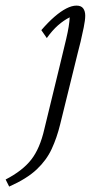

<svg xmlns="http://www.w3.org/2000/svg" viewBox="-112 -443 367 688"><path d="M102.5 -209Q114.3 -256.8 125.5 -304.7Q136.7 -352.5 137.7 -380.9Q116.2 -370.1 95.7 -352.1Q75.2 -334 55.7 -306.6L36.1 -335Q60.5 -363.3 83 -382.8Q105.5 -402.3 125.5 -412.6Q145.5 -422.9 162.1 -422.9Q178.7 -422.9 186 -413.1Q193.4 -403.3 193.4 -386.7Q193.4 -371.1 188 -344.7Q182.6 -318.4 176.8 -293.5Q170.9 -268.6 167 -254.9L103.5 2.9Q91.8 50.8 73.2 90.8Q54.7 130.9 19.5 164.1Q-15.6 197.3 -79.1 225.6L-91.8 200.2Q-31.2 168.9 0 128.9Q31.2 88.9 46.9 19.5Z"/></svg>

Font: Crimson Pro ExtraLight
Style: Italic
Weight: 250
Italic angle: -12°
Designer: Jacques Le Bailly
Foundry: Baron von Fonthausen
Version: Version 1.003